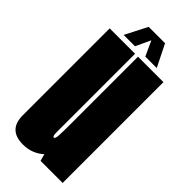

<svg xmlns="http://www.w3.org/2000/svg" viewBox="-235 -762 808 808"><g transform="rotate(45 169.0 -358.0)"><path d="M197 0 188.5 -31Q149.5 4 96 4Q8.5 4 8.5 -82.5V-600H159.5V-134Q159.5 -108.5 167 -108.5Q174.5 -108.5 175.8 -132Q177 -155.5 177 -206.5V-600H328.5V0ZM69.5 -622 120 -720.5H217.5L266.5 -622H198.5L168 -688.5L137 -622Z"/></g></svg>

Font: Anybody UltraCondensed ExtraBold
Style: Regular
Weight: 800
Width: 1
Designer: Tyler Finck
Foundry: Etcetera Type Company
Version: Version 1.010; ttfautohint (v1.8.3) -l 8 -r 50 -G 200 -x 14 